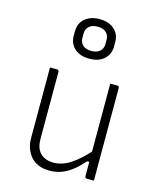

<svg xmlns="http://www.w3.org/2000/svg" viewBox="-125 -934 850 1031"><g transform="rotate(15 300.0 -418.0)"><path d="M148 -526Q152 -526 154 -524.5Q156 -523 157.5 -521Q159 -519 159 -515Q159 -469 159 -422.5Q159 -376 159 -329.5Q159 -283 159 -236.5Q159 -190 159 -143Q159 -89 186 -63Q213 -37 258 -37Q282 -37 305.5 -44.5Q329 -52 353 -67.5Q377 -83 403 -106.5Q429 -130 457 -163V-91H432Q406 -61 378 -38Q350 -15 318 -2.5Q286 10 248 10Q214 10 187.5 -1Q161 -12 144 -32Q127 -52 118 -77.5Q109 -103 109 -133Q109 -178 109 -222.5Q109 -267 109 -312Q109 -357 109 -401Q109 -433 109 -464Q109 -495 109 -526Q119 -526 128.5 -526Q138 -526 148 -526ZM483 -526Q487 -526 489 -524.5Q491 -523 492.5 -521Q494 -519 494 -515Q494 -446 494 -377Q494 -308 494 -238.5Q494 -169 494 -100Q494 -76 494 -56.5Q494 -37 494 -22.5Q494 -8 494 0Q488 0 481.5 0Q475 0 468.5 0Q462 0 455 0Q452 0 449.5 -1.5Q447 -3 445.5 -5Q444 -7 444 -11Q444 -97 444 -183Q444 -269 444 -355Q444 -441 444 -526Q451 -526 457.5 -526Q464 -526 470.5 -526Q477 -526 483 -526ZM300 -846Q335 -846 360 -833.5Q385 -821 398.5 -799.5Q412 -778 412 -749V-723Q412 -680 382 -653Q352 -626 300 -626Q248 -626 218 -653Q188 -680 188 -723V-749Q188 -778 201.5 -799.5Q215 -821 240.5 -833.5Q266 -846 300 -846ZM300 -804Q270 -804 253 -789Q236 -774 236 -748V-724Q236 -711 240.5 -701.5Q245 -692 252 -684Q260 -677 272.5 -673Q285 -669 300 -669Q330 -669 347 -684Q364 -699 364 -724V-748Q364 -760 360.5 -769.5Q357 -779 350 -786Q342 -795 329.5 -799.5Q317 -804 300 -804Z"/></g></svg>

Font: Recursive Sans Linear Light
Style: Regular
Weight: 300
Version: Version 1.085